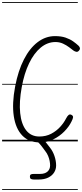

<svg xmlns="http://www.w3.org/2000/svg" viewBox="-25 -1349 783 1832"><path d="M356.5 10Q251.5 10 188 -55.5Q124.5 -121 106.5 -241Q88.5 -361 119.5 -524Q148 -674 203.2 -781.8Q258.5 -889.5 334.5 -947Q410.5 -1004.5 499.5 -1004.5Q559 -1004.5 601 -990Q643 -975.5 672.5 -954.5Q702 -933.5 723 -914Q733 -905 737 -892.8Q741 -880.5 728.5 -866Q716.5 -851.5 701.8 -855Q687 -858.5 675.5 -867Q660 -879 634.5 -898.2Q609 -917.5 576 -932.8Q543 -948 504.5 -948Q428 -948 363.8 -895Q299.5 -842 252.8 -745.2Q206 -648.5 182.5 -518Q156.5 -376.5 167.5 -270.2Q178.5 -164 225 -105.2Q271.5 -46.5 350 -46.5Q414 -46.5 464 -73Q514 -99.5 549.5 -138.8Q585 -178 604.5 -217Q618 -243 629.8 -252Q641.5 -261 657 -253Q673 -244.5 672.2 -230.5Q671.5 -216.5 656.5 -188Q633.5 -140.5 588.8 -94.8Q544 -49 484.2 -19.5Q424.5 10 356.5 10ZM356.5 10Q251.5 10 188 -55.5Q124.5 -121 106.5 -241Q88.5 -361 119.5 -524Q148 -674 203.2 -781.8Q258.5 -889.5 334.5 -947Q410.5 -1004.5 499.5 -1004.5Q559 -1004.5 601 -990Q643 -975.5 672.5 -954.5Q702 -933.5 723 -914Q733 -905 737 -892.8Q741 -880.5 728.5 -866Q716.5 -851.5 701.8 -855Q687 -858.5 675.5 -867Q660 -879 634.5 -898.2Q609 -917.5 576 -932.8Q543 -948 504.5 -948Q428 -948 363.8 -895Q299.5 -842 252.8 -745.2Q206 -648.5 182.5 -518Q156.5 -376.5 167.5 -270.2Q178.5 -164 225 -105.2Q271.5 -46.5 350 -46.5Q414 -46.5 464 -73Q514 -99.5 549.5 -138.8Q585 -178 604.5 -217Q618 -243 629.8 -252Q641.5 -261 657 -253Q673 -244.5 672.2 -230.5Q671.5 -216.5 656.5 -188Q633.5 -140.5 588.8 -94.8Q544 -49 484.2 -19.5Q424.5 10 356.5 10ZM299.5 364Q283.5 364 272 359.2Q260.5 354.5 260.5 336Q260.5 318.5 271.2 314.5Q282 310.5 299.5 310.5H357.5Q403 310.5 428 288.5Q453 266.5 453 229Q453 210.5 448.8 187.2Q444.5 164 434.2 139Q424 114 406 91.5Q391.5 72.5 373.8 48.2Q356 24 331 1Q323.5 -6 325 -15.8Q326.5 -25.5 334 -32.8Q341.5 -40 351 -40Q358 -40 362.2 -39Q366.5 -38 377 -29.5Q396 -13.5 415 12Q434 37.5 449.5 56.5Q478.5 92 494.5 138.8Q510.5 185.5 510.5 230Q510.5 266 491.5 296.5Q472.5 327 435.2 345.5Q398 364 343 364ZM-5 455H717.5V463H-5ZM-5 -16H717.5V0H-5ZM-5 -549H717.5V-541H-5ZM-5 -1329H717.5V-1321H-5Z"/></svg>

Font: Edu SA Dotted Guide
Style: Regular
Weight: 400
Designer: Tina and Corey Anderson, Eben Sorkin, Mirko Velimirovic
Foundry: Google for Education
Version: Version 2.000